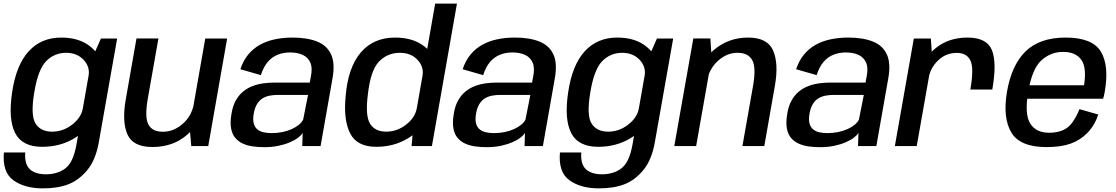

<svg xmlns="http://www.w3.org/2000/svg" viewBox="-38 -805 6152 1058"><path d="M198.5 233Q280 233 338.5 210.5Q397 188 443.2 132Q489.5 76 506.5 -21.5L607.5 -592.5H518L465 -472.5L383.5 -9.5Q366 90 322 122.8Q278 155.5 215 155.5Q177 155.5 149.8 143.2Q122.5 131 110.2 104.8Q98 78.5 101 35H-16.5Q-26 144 36 188.5Q98 233 198.5 233ZM194.5 4Q294.5 4 373 -43.8Q451.5 -91.5 461 -148L418.5 -208Q409.5 -157 359.5 -118.2Q309.5 -79.5 249.5 -79.5Q185.5 -79.5 157.5 -124.8Q129.5 -170 151 -297Q172 -423.5 217.2 -468.8Q262.5 -514 326 -514Q386.5 -514 422.8 -475.2Q459 -436.5 450 -386L513 -442Q522.5 -497 461 -547.5Q399.5 -598 299.5 -598Q189 -598 120 -522.2Q51 -446.5 29 -297.5Q6.5 -149 45.2 -72.5Q84 4 194.5 4Z M1016 0H1109.5L1213.5 -592.5H1093L1007 -102.5ZM835 -593H714L655 -257Q633.5 -134.5 664 -64.8Q694.5 5 802 5Q916.5 5 993.8 -63Q1071 -131 1084.5 -205L1031 -236Q1019 -166.5 969 -122.8Q919 -79 859.5 -79Q800.5 -79 779.5 -119.5Q758.5 -160 776.5 -262Z M1418.5 6Q1461 6 1496.5 -1.5Q1532 -9 1559.2 -20.8Q1586.5 -32.5 1604.5 -46.2Q1622.5 -60 1630 -73L1627.5 0H1728.5L1794.5 -374.5Q1809 -457.5 1786 -506.2Q1763 -555 1708.5 -576.5Q1654 -598 1573.5 -598Q1521.5 -598 1476 -588.2Q1430.5 -578.5 1393.5 -557.8Q1356.5 -537 1329.2 -503.8Q1302 -470.5 1286.5 -423.5L1399.5 -391Q1414 -436.5 1437.5 -463.8Q1461 -491 1492.2 -503.5Q1523.5 -516 1560.5 -516Q1601 -516 1630.2 -502.5Q1659.5 -489 1672.2 -459.5Q1685 -430 1674.5 -380.5L1669 -350H1477Q1445 -350 1413.5 -345.8Q1382 -341.5 1353.2 -330.5Q1324.5 -319.5 1300.8 -299.8Q1277 -280 1260.2 -249.2Q1243.5 -218.5 1237 -174.5Q1229.5 -129 1235.5 -97Q1241.5 -65 1258.5 -45Q1275.5 -25 1300.2 -13.8Q1325 -2.5 1355.2 1.8Q1385.5 6 1418.5 6ZM1458.5 -71.5Q1436 -71.5 1415.8 -75.8Q1395.5 -80 1381 -91.5Q1366.5 -103 1360.5 -123.8Q1354.5 -144.5 1360 -177.5Q1365.5 -210.5 1378.2 -231.2Q1391 -252 1409 -263Q1427 -274 1448.8 -278Q1470.5 -282 1493.5 -282H1659.5L1632.5 -146Q1625.5 -131 1609 -117.5Q1592.5 -104 1569.2 -93.5Q1546 -83 1517.8 -77.2Q1489.5 -71.5 1458.5 -71.5Z M2230 0H2342L2480 -785H2360L2238 -90.5ZM2035.5 4Q2135 4 2213.2 -44.8Q2291.5 -93.5 2301.5 -148.5L2258.5 -208Q2249.5 -157 2199.8 -118.2Q2150 -79.5 2089.5 -79.5Q2028.5 -79.5 2001.2 -123.2Q1974 -167 1989 -284.5Q2004 -417.5 2050.5 -465.8Q2097 -514 2166 -514Q2226.5 -514 2262.8 -475.2Q2299 -436.5 2290 -386L2353 -445Q2363 -500 2300.8 -549Q2238.5 -598 2139 -598Q2019.5 -598 1949.2 -514.8Q1879 -431.5 1866.5 -273Q1854 -143 1891.8 -69.5Q1929.5 4 2035.5 4Z M2643.5 6Q2686 6 2721.5 -1.5Q2757 -9 2784.2 -20.8Q2811.5 -32.5 2829.5 -46.2Q2847.5 -60 2855 -73L2852.5 0H2953.5L3019.5 -374.5Q3034 -457.5 3011 -506.2Q2988 -555 2933.5 -576.5Q2879 -598 2798.5 -598Q2746.5 -598 2701 -588.2Q2655.5 -578.5 2618.5 -557.8Q2581.5 -537 2554.2 -503.8Q2527 -470.5 2511.5 -423.5L2624.5 -391Q2639 -436.5 2662.5 -463.8Q2686 -491 2717.2 -503.5Q2748.5 -516 2785.5 -516Q2826 -516 2855.2 -502.5Q2884.5 -489 2897.2 -459.5Q2910 -430 2899.5 -380.5L2894 -350H2702Q2670 -350 2638.5 -345.8Q2607 -341.5 2578.2 -330.5Q2549.5 -319.5 2525.8 -299.8Q2502 -280 2485.2 -249.2Q2468.5 -218.5 2462 -174.5Q2454.5 -129 2460.5 -97Q2466.5 -65 2483.5 -45Q2500.5 -25 2525.2 -13.8Q2550 -2.5 2580.2 1.8Q2610.5 6 2643.5 6ZM2683.5 -71.5Q2661 -71.5 2640.8 -75.8Q2620.5 -80 2606 -91.5Q2591.5 -103 2585.5 -123.8Q2579.5 -144.5 2585 -177.5Q2590.5 -210.5 2603.2 -231.2Q2616 -252 2634 -263Q2652 -274 2673.8 -278Q2695.5 -282 2718.5 -282H2884.5L2857.5 -146Q2850.5 -131 2834 -117.5Q2817.5 -104 2794.2 -93.5Q2771 -83 2742.8 -77.2Q2714.5 -71.5 2683.5 -71.5Z M3262.5 233Q3344 233 3402.5 210.5Q3461 188 3507.2 132Q3553.5 76 3570.5 -21.5L3671.5 -592.5H3582L3529 -472.5L3447.5 -9.5Q3430 90 3386 122.8Q3342 155.5 3279 155.5Q3241 155.5 3213.8 143.2Q3186.5 131 3174.2 104.8Q3162 78.5 3165 35H3047.5Q3038 144 3100 188.5Q3162 233 3262.5 233ZM3258.5 4Q3358.5 4 3437 -43.8Q3515.5 -91.5 3525 -148L3482.5 -208Q3473.5 -157 3423.5 -118.2Q3373.5 -79.5 3313.5 -79.5Q3249.5 -79.5 3221.5 -124.8Q3193.5 -170 3215 -297Q3236 -423.5 3281.2 -468.8Q3326.5 -514 3390 -514Q3450.5 -514 3486.8 -475.2Q3523 -436.5 3514 -386L3577 -442Q3586.5 -497 3525 -547.5Q3463.5 -598 3363.5 -598Q3253 -598 3184 -522.2Q3115 -446.5 3093 -297.5Q3070.5 -149 3109.2 -72.5Q3148 4 3258.5 4Z M3677.5 0H3798L3883.5 -484.5L3876.5 -593H3782.5ZM4053 0H4173.5L4232 -332.5Q4253.5 -455 4222.2 -526.5Q4191 -598 4084.5 -598Q3976 -598 3896.2 -530Q3816.5 -462 3803.5 -388L3856.5 -354.5Q3868.5 -424 3917.5 -469Q3966.5 -514 4026 -514Q4085 -514 4107.2 -473.5Q4129.5 -433 4111.5 -331Z M4481 6Q4523.5 6 4559 -1.5Q4594.5 -9 4621.8 -20.8Q4649 -32.5 4667 -46.2Q4685 -60 4692.5 -73L4690 0H4791L4857 -374.5Q4871.5 -457.5 4848.5 -506.2Q4825.5 -555 4771 -576.5Q4716.5 -598 4636 -598Q4584 -598 4538.5 -588.2Q4493 -578.5 4456 -557.8Q4419 -537 4391.8 -503.8Q4364.5 -470.5 4349 -423.5L4462 -391Q4476.5 -436.5 4500 -463.8Q4523.5 -491 4554.8 -503.5Q4586 -516 4623 -516Q4663.5 -516 4692.8 -502.5Q4722 -489 4734.8 -459.5Q4747.5 -430 4737 -380.5L4731.5 -350H4539.5Q4507.5 -350 4476 -345.8Q4444.5 -341.5 4415.8 -330.5Q4387 -319.5 4363.2 -299.8Q4339.5 -280 4322.8 -249.2Q4306 -218.5 4299.5 -174.5Q4292 -129 4298 -97Q4304 -65 4321 -45Q4338 -25 4362.8 -13.8Q4387.5 -2.5 4417.8 1.8Q4448 6 4481 6ZM4521 -71.5Q4498.5 -71.5 4478.2 -75.8Q4458 -80 4443.5 -91.5Q4429 -103 4423 -123.8Q4417 -144.5 4422.5 -177.5Q4428 -210.5 4440.8 -231.2Q4453.5 -252 4471.5 -263Q4489.5 -274 4511.2 -278Q4533 -282 4556 -282H4722L4695 -146Q4688 -131 4671.5 -117.5Q4655 -104 4631.8 -93.5Q4608.5 -83 4580.2 -77.2Q4552 -71.5 4521 -71.5Z M5309 -311.5H5430Q5456 -460 5427.8 -529Q5399.5 -598 5293.5 -598Q5192.5 -598 5122.2 -543.2Q5052 -488.5 5038 -410L5080 -378.5Q5089 -431 5131.5 -472.2Q5174 -513.5 5235 -513.5Q5288.5 -513.5 5309.2 -472Q5330 -430.5 5309 -311.5ZM4893 0H5013.5L5098.5 -481.5L5091.5 -592.5H4997.5Z M5729 5.5 5743 -73.5Q5671 -73.5 5639 -124.2Q5607 -175 5627.5 -297Q5649 -425.5 5700.2 -472.2Q5751.5 -519 5820 -519Q5890 -519 5921.2 -474.5Q5952.5 -430 5933.5 -323L5941.5 -335H5622L5609 -261H6040.5Q6046 -277.5 6049.5 -298.5Q6075 -444.5 6027.8 -521.2Q5980.5 -598 5834 -598Q5691 -598 5613.2 -521.8Q5535.5 -445.5 5510.5 -297Q5487 -155.5 5534.8 -75Q5582.5 5.5 5729 5.5ZM5743 -73.5 5729 5.5Q5808.5 5.5 5861.5 -13.5Q5914.5 -32.5 5954.2 -73Q5994 -113.5 6014 -174L5910.5 -203.5Q5894.5 -163.5 5872.2 -131.8Q5850 -100 5817.5 -86.8Q5785 -73.5 5743 -73.5Z"/></svg>

Font: Anybody UltraCondensed Thin Medium
Style: Italic
Weight: 500
Italic angle: -10°
Version: Version 1.111